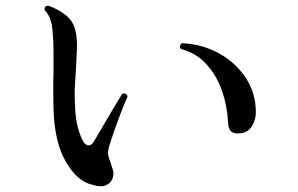

<svg xmlns="http://www.w3.org/2000/svg" viewBox="-20 -700 1040 671"><path d="M304 -54Q251 -65 210.5 -134Q170 -203 167 -320Q166 -355 166 -386.5Q166 -418 167 -447Q167 -487 167 -524Q167 -561 163 -598Q161 -621 153.5 -638Q146 -655 136 -664Q134 -680 149 -680Q184 -668 210.5 -646.5Q237 -625 244 -591Q250 -563 249 -533Q248 -503 246 -468Q244 -439 242 -405.5Q240 -372 242 -332Q244 -282 253 -251Q262 -220 272 -204Q281 -191 291 -192Q301 -193 309 -207Q321 -227 339.5 -259Q358 -291 377 -322.5Q396 -354 407 -372Q422 -377 426 -363Q418 -346 405 -312.5Q392 -279 379.5 -243.5Q367 -208 360 -183Q356 -166 358.5 -156Q361 -146 365 -136Q366 -132 368 -127Q370 -122 371 -117Q380 -96 374 -78Q368 -60 350 -52.5Q332 -45 304 -54ZM818 -234Q799 -232 788.5 -240Q778 -248 777 -273Q774 -331 755.5 -383.5Q737 -436 702 -475Q667 -514 612 -529Q608 -534 609.5 -540Q611 -546 616 -549Q686 -546 744.5 -514Q803 -482 838.5 -428.5Q874 -375 874 -309Q875 -284 861 -260Q847 -236 818 -234Z"/></svg>

Font: Zen Old Mincho SemiBold
Style: Regular
Weight: 600
Version: Version 1.500